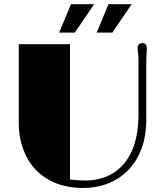

<svg xmlns="http://www.w3.org/2000/svg" viewBox="-20 -906 807 935"><path d="M71.3 -306.6C71.3 -136.2 174.8 9.3 383.8 9.3C574.7 9.3 691.9 -127.9 692.4 -317.9V-609.9C692.4 -622.1 692.9 -634.8 693.8 -647C694.3 -655.8 695.3 -662.6 695.3 -670.4C695.3 -684.1 688.5 -696.3 673.8 -696.3C659.2 -696.3 649.9 -687 649.9 -670.9C649.9 -665.5 650.9 -657.2 652.8 -644C653.3 -634.8 654.3 -622.6 654.3 -608.9V-344.2C653.3 -119.6 535.6 -26.9 396.5 -26.9C380.4 -26.9 347.7 -28.3 320.8 -32.2V-690.9H71.3ZM450.7 -747.1H526.9L621.1 -885.7H508.3ZM268.1 -747.1H344.2L438.5 -885.7H325.7Z"/></svg>

Font: Limelight
Style: Regular
Weight: 400
Designer: Nicole Fally
Foundry: Nicole Fally
Version: Version 1.002